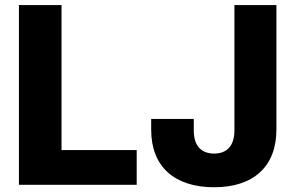

<svg xmlns="http://www.w3.org/2000/svg" viewBox="-20 -748 1195 777"><path d="M846.7 9.8C1005.4 9.8 1098.6 -73.7 1098.6 -223.6V-727.5H928.7V-220.7C928.7 -157.7 897.9 -126.5 846.7 -126.5C794.9 -126.5 764.2 -157.7 764.2 -219.7V-266.6H591.8V-222.7C591.8 -73.7 686 9.8 846.7 9.8ZM56.6 0H533.2V-140.6H229V-727.5H56.6Z"/></svg>

Font: Inter ExtraBold
Style: Regular
Weight: 800
Designer: Rasmus Andersson
Foundry: rsms
Version: Version 4.001;git-9221beed3